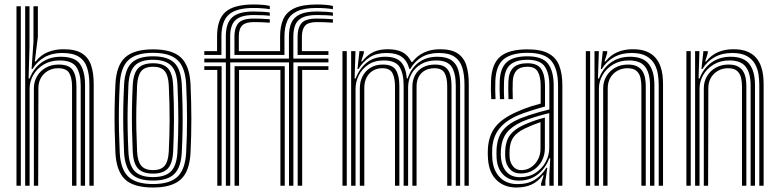

<svg xmlns="http://www.w3.org/2000/svg" viewBox="-20 -828 3475 856"><path d="M378.5 0V-450Q378.5 -495.5 367.9 -527.2Q357.2 -559 330.9 -575.4Q304.5 -591.8 257.5 -591.8Q212.2 -591.8 178.9 -573.1Q145.5 -554.5 125 -520.5H120.8L129.2 -642V-800H148.8V-663.8L135.2 -554H139.2Q161.2 -582.5 193 -595.5Q224.8 -608.5 263 -608.5Q315.5 -608.5 344.8 -590.4Q374 -572.2 385.9 -537.6Q397.8 -503 397.8 -453V0ZM53.5 0V-800H72.8V0ZM131 0V-434.5Q131 -464 145.1 -488Q159.2 -512 184.1 -526.1Q209 -540.2 241.2 -540.2Q288.2 -540.2 304.5 -515Q320.8 -489.8 320.8 -443.8V0H301.2V-442.8Q301.2 -481 288.5 -502.4Q275.8 -523.8 238.8 -523.8Q214.5 -523.8 194.6 -512.6Q174.8 -501.5 163.1 -481.9Q151.5 -462.2 151.2 -436L150.2 0ZM92.2 0V-800H111.5V-619.8L107.5 -478.2H112.2Q129.5 -524 165.8 -549.6Q202 -575.2 251.8 -575Q315 -574.5 337.1 -541.9Q359.2 -509.2 359.2 -449V0H339.8V-446.8Q339.8 -500.8 320.1 -529.6Q300.5 -558.5 245.8 -558.5Q205.2 -558.5 175.1 -540.5Q145 -522.5 128.5 -493.9Q112 -465.2 112 -433.2V0Z M662.2 8Q575 8 536.9 -28.8Q498.8 -65.5 494.5 -147.5Q492.2 -197.5 491.2 -246.8Q490.2 -296 491 -346.9Q491.8 -397.8 494.5 -452.5Q498.8 -537.8 538.9 -572.9Q579 -608 662.2 -608Q747 -608 786.1 -572.1Q825.2 -536.2 829.5 -452.2Q833 -374.8 833.1 -298.8Q833.2 -222.8 829.5 -147.5Q825 -62.2 784.9 -27.1Q744.8 8 662.2 8ZM662.2 -7.5Q737 -7.5 771.5 -40.2Q806 -73 810 -148.8Q813.8 -220.2 813.9 -294.4Q814 -368.5 810 -451.2Q806.2 -527 771.9 -559.8Q737.5 -592.5 662.2 -592.5Q587 -592.5 552.4 -560Q517.8 -527.5 513.8 -451.2Q511 -394 510.2 -343.5Q509.5 -293 510.5 -245.4Q511.5 -197.8 513.8 -148.5Q517.5 -73.5 551.9 -40.5Q586.2 -7.5 662.2 -7.5ZM662.2 -23Q595.2 -23 565.9 -53Q536.5 -83 533 -150Q530.8 -200.8 529.8 -248.8Q528.8 -296.8 529.6 -346.2Q530.5 -395.8 533.2 -450.2Q536.8 -519.2 567.2 -548.1Q597.8 -577 662.2 -577Q727 -577 757.1 -547.9Q787.2 -518.8 790.5 -450.5Q793 -397.5 793.9 -348.2Q794.8 -299 794 -250.4Q793.2 -201.8 790.5 -149.8Q787.2 -82 757.2 -52.5Q727.2 -23 662.2 -23ZM662.2 -38.5Q717.5 -38.5 742.8 -64.6Q768 -90.8 771.2 -151.5Q775 -223.8 775.1 -294.4Q775.2 -365 771.2 -449Q768.5 -511 742.4 -536.2Q716.2 -561.5 662.2 -561.5Q605.5 -561.5 580.5 -534.8Q555.5 -508 552.5 -448.8Q550.2 -398 549.2 -350.1Q548.2 -302.2 549.1 -253.2Q550 -204.2 552.5 -150.5Q555.5 -90.2 581.1 -64.4Q606.8 -38.5 662.2 -38.5ZM662.2 -54Q616.5 -54 595.5 -76.6Q574.5 -99.2 571.8 -151Q569.5 -203.5 568.5 -251.4Q567.5 -299.2 568.4 -347.5Q569.2 -395.8 571.8 -448.2Q574.5 -501.5 596 -523.8Q617.5 -546 662.2 -546Q707.8 -546 728.6 -523.4Q749.5 -500.8 752 -448.2Q756 -363 755.6 -292.5Q755.2 -222 752 -152Q749.2 -99.2 728.2 -76.6Q707.2 -54 662.2 -54ZM662.2 -69.5Q697.8 -69.5 714 -89Q730.2 -108.5 732.5 -152.8Q736 -224.8 736.2 -293Q736.5 -361.2 732.5 -447.2Q730.5 -491 714.4 -510.8Q698.2 -530.5 662.2 -530.5Q625.8 -530.5 609.6 -510.6Q593.5 -490.8 591.2 -447.5Q588.8 -394.2 587.9 -346.9Q587 -299.5 587.9 -252.2Q588.8 -205 591.2 -151.8Q593.5 -108.8 609.9 -89.1Q626.2 -69.5 662.2 -69.5Z M987 0V-549.8H890.8V-566.8H986.8V-665.8Q986.8 -725.2 1015.5 -751Q1044.2 -776.8 1111 -776.8Q1131 -776.8 1149.9 -775.6Q1168.8 -774.5 1182.8 -772.2V-757.5Q1171.8 -759.2 1152.5 -760.1Q1133.2 -761 1111 -761Q1054.8 -761 1030.5 -738.9Q1006.2 -716.8 1006.2 -665.8V-566.8H1268.2V-665.8Q1268.2 -701.5 1279 -726.2Q1289.8 -751 1316.9 -763.9Q1344 -776.8 1392.5 -776.8Q1412.5 -776.8 1431.2 -775.6Q1450 -774.5 1464.2 -772.2V-757.5Q1453.2 -759.2 1434 -760.1Q1414.8 -761 1392.5 -761Q1351 -761 1328.2 -749.8Q1305.5 -738.5 1296.6 -717.2Q1287.8 -696 1287.8 -665.8V-566.8H1444.2V-549.8H1288V0H1268.5V-549.8H1006.5V0ZM948.8 0V-516.2H890.8V-533H968V0ZM1025.8 0V-533H1249.5V0H1230.2V-516.2H1045.8V0ZM1307.2 0V-533H1444.2V-516.2H1327.2V0ZM890.8 -583.2V-600H947.8V-665.8Q947.8 -742.2 985.6 -775.1Q1023.5 -808 1111 -808Q1132.5 -808 1151.1 -806.4Q1169.8 -804.8 1182.8 -801.5V-787Q1167.2 -789.8 1148.4 -791.1Q1129.5 -792.5 1111 -792.5Q1033.8 -792.5 1000.5 -763.1Q967.2 -733.8 967.2 -665.8V-583.2ZM1025.2 -583.2V-665.8Q1025.2 -703.8 1042.6 -724.5Q1060 -745.2 1111 -745.2Q1126.8 -745.2 1145.1 -744.5Q1163.5 -743.8 1182.8 -742.2V-726.8Q1163 -728.5 1145 -729Q1127 -729.5 1111 -729.5Q1075.5 -729.5 1060.1 -714.8Q1044.8 -700 1044.8 -665.8V-600H1228.8V-665.8Q1228.8 -710.8 1242.8 -742.5Q1256.8 -774.2 1292.4 -791.1Q1328 -808 1392.5 -808Q1414.2 -808 1432.8 -806.4Q1451.2 -804.8 1464.2 -801.5V-787Q1449.2 -789.8 1430.5 -791.1Q1411.8 -792.5 1392.5 -792.5Q1334.5 -792.5 1303.2 -777.1Q1272 -761.8 1260.1 -733.4Q1248.2 -705 1248.2 -665.8V-583.2ZM1306.8 -583.2V-665.8Q1306.8 -702.8 1323.8 -724Q1340.8 -745.2 1392.5 -745.2Q1408.2 -745.2 1426.5 -744.5Q1444.8 -743.8 1464.2 -742.2V-726.8Q1443.8 -728.5 1425.5 -729Q1407.2 -729.5 1392.5 -729.5Q1353.5 -729.5 1339.8 -713Q1326 -696.5 1326 -665.8V-600H1444.2V-583.2Z M2050.8 0V-450Q2050.8 -494.8 2041 -526.5Q2031.2 -558.2 2006.4 -575Q1981.5 -591.8 1936 -591.8Q1891.8 -591.8 1860.4 -573.4Q1829 -555 1809 -520.5H1805.2Q1794.5 -558.8 1770.1 -575.2Q1745.8 -591.8 1703.2 -591.8Q1658.2 -591.8 1628.6 -573Q1599 -554.2 1578.2 -520.5H1573.8L1582.5 -600H1602V-591L1590.2 -554H1594.5Q1616.8 -582.5 1643.6 -595.5Q1670.5 -608.5 1708.8 -608.5Q1749 -608.5 1774.1 -595.4Q1799.2 -582.2 1814 -552.2H1819.2Q1841 -580.8 1872 -594.6Q1903 -608.5 1941.5 -608.5Q1992.2 -608.5 2020.1 -590Q2048 -571.5 2059 -536.9Q2070 -502.2 2070 -453V0ZM1506.8 0V-600H1526V0ZM1584.2 0V-434.5Q1584.2 -464 1596.5 -488Q1608.8 -512 1631.8 -526.1Q1654.8 -540.2 1687 -540.2Q1730 -540.2 1745.2 -515.4Q1760.5 -490.5 1760.5 -443.8V0H1741V-442.8Q1741 -481 1729.5 -502.4Q1718 -523.8 1684.5 -523.8Q1660 -523.8 1642 -512.6Q1624 -501.5 1614.1 -481.9Q1604.2 -462.2 1604.2 -436V0ZM1545.5 0V-600H1564.8L1561 -478.2H1565.5Q1582.8 -523.2 1615.4 -549.1Q1648 -575 1697.8 -575Q1746.2 -574.8 1767.9 -551.2Q1789.5 -527.8 1793.8 -478.2H1797.5Q1813.2 -525.2 1847.5 -550.2Q1881.8 -575.2 1930.2 -575Q1970.5 -574.8 1992.4 -559.8Q2014.2 -544.8 2022.9 -516.8Q2031.5 -488.8 2031.5 -449V0H2012V-446.8Q2012 -500.8 1993.9 -529.6Q1975.8 -558.5 1924.2 -558.5Q1885 -558.5 1857 -541.9Q1829 -525.2 1814.2 -498.1Q1799.5 -471 1799.5 -439.5V0H1779.5V-446.8Q1779.5 -500.8 1761.2 -529.6Q1743 -558.5 1691.5 -558.5Q1649 -558.5 1621 -539.2Q1593 -520 1579.1 -491.2Q1565.2 -462.5 1565.2 -433.2V0ZM1818.5 0V-441Q1818.5 -471.2 1830.9 -493.6Q1843.2 -516 1866 -528.1Q1888.8 -540.2 1919.8 -540.2Q1948.5 -540.2 1964.4 -529.1Q1980.2 -518 1986.6 -496.4Q1993 -474.8 1993 -443.8V0H1973.8V-442.8Q1973.8 -482 1961.9 -502.9Q1950 -523.8 1917.2 -523.8Q1893 -523.8 1875 -514Q1857 -504.2 1847.1 -486.2Q1837.2 -468.2 1837.2 -442.5V0Z M2468 0V-446.5Q2468 -519.8 2438.4 -556.1Q2408.8 -592.5 2331.8 -592.5Q2262.8 -592.5 2227.1 -565.2Q2191.5 -538 2188.5 -468.2Q2187.8 -447.2 2187.9 -427.1Q2188 -407 2189.2 -386H2170.2Q2168.8 -409 2168.5 -428Q2168.2 -447 2169.2 -469Q2172.2 -543.5 2210.5 -575.8Q2248.8 -608 2331.8 -608Q2391.2 -608 2425.1 -589.9Q2459 -571.8 2473.1 -535.9Q2487.2 -500 2487.2 -446.5V0ZM2298 -38Q2338.2 -38 2367.5 -57.1Q2396.8 -76.2 2412.8 -106Q2428.8 -135.8 2428.8 -167.5V-323.8Q2397 -316.2 2362.6 -305.6Q2328.2 -295 2305.2 -284.5Q2261 -264.2 2239 -236Q2217 -207.8 2213.2 -160.2Q2212.5 -149.5 2212.6 -140.2Q2212.8 -131 2213.8 -121.2Q2218 -83.2 2239.4 -60.6Q2260.8 -38 2298 -38ZM2302 -54.5Q2271.5 -54.5 2253.5 -73.8Q2235.5 -93 2232.8 -123.5Q2232 -132.2 2232 -141.1Q2232 -150 2232.5 -158.8Q2235.2 -202 2254.6 -226.9Q2274 -251.8 2312 -269.5Q2337 -281 2359.8 -289Q2382.5 -297 2409.2 -303.8V-166Q2409.2 -136.5 2395.9 -111.1Q2382.5 -85.8 2358.4 -70.1Q2334.2 -54.5 2302 -54.5ZM2304.2 -69.5Q2328.8 -69.5 2348 -82.5Q2367.2 -95.5 2378.5 -117.1Q2389.8 -138.8 2389.8 -164.5V-283.5Q2372 -277.5 2355 -270.6Q2338 -263.8 2319.2 -254.8Q2284.2 -237.8 2268.9 -215.9Q2253.5 -194 2251.8 -158Q2251.2 -148.8 2251.5 -140.6Q2251.8 -132.5 2252.2 -125Q2254.2 -102 2267.8 -85.8Q2281.2 -69.5 2304.2 -69.5ZM2282.5 8Q2228.5 8 2194.6 -24.4Q2160.8 -56.8 2155.8 -117.2Q2154.8 -129.8 2154.6 -141.5Q2154.5 -153.2 2155.2 -166Q2159 -224.8 2189.1 -262.9Q2219.2 -301 2284.8 -329.5Q2300.2 -336.5 2315.8 -342.5Q2331.2 -348.5 2349.5 -354.4Q2367.8 -360.2 2390.5 -366.2V-446.5Q2390.5 -485.5 2377.9 -508Q2365.2 -530.5 2331.8 -530.5Q2298.5 -530.5 2282.9 -513.6Q2267.2 -496.8 2266 -463.8Q2265.5 -452.5 2265.4 -430.6Q2265.2 -408.8 2266.2 -386H2247Q2246 -408.5 2246.1 -429.8Q2246.2 -451 2246.5 -465.2Q2248.5 -507.5 2269.1 -526.8Q2289.8 -546 2331.8 -546Q2377 -546 2393.4 -519.4Q2409.8 -492.8 2409.8 -446.5V-353.2Q2378 -344.5 2346.8 -334.5Q2315.5 -324.5 2291.8 -314.8Q2235.5 -291.2 2206.2 -254.5Q2177 -217.8 2174.5 -164.5Q2174.2 -153.5 2174.1 -141.9Q2174 -130.2 2175 -118.8Q2179.2 -67.2 2208.6 -37.2Q2238 -7.2 2287.5 -7.2Q2333 -7.2 2364.1 -26.6Q2395.2 -46 2415.8 -80H2420.2L2411.5 -21.5V0H2392.2L2392 -8.8L2403.8 -46.5H2400Q2378 -18 2349.4 -5Q2320.8 8 2282.5 8ZM2429.2 0V-51.5L2433.2 -122.2H2428.8Q2411.5 -76.5 2376.6 -49.5Q2341.8 -22.5 2292.2 -22.8Q2251 -22.8 2224.5 -48.5Q2198 -74.2 2194.2 -120Q2193.5 -130.8 2193.4 -141.4Q2193.2 -152 2193.8 -163Q2197 -215.5 2221.9 -246.6Q2246.8 -277.8 2298.5 -299.8Q2314.2 -306.2 2336.4 -313.6Q2358.5 -321 2382.8 -327.9Q2407 -334.8 2429.2 -340V-446.5Q2429.2 -501.2 2408.8 -531.4Q2388.2 -561.5 2331.8 -561.5Q2280.2 -561.5 2254.8 -539.4Q2229.2 -517.2 2227.2 -465.8Q2226.8 -450.8 2226.6 -429.4Q2226.5 -408 2228 -386H2208.8Q2207.5 -407.2 2207.4 -428.8Q2207.2 -450.2 2207.8 -466Q2210.2 -524.8 2239.4 -550.9Q2268.5 -577 2331.8 -577Q2397.8 -577 2423.1 -544.1Q2448.5 -511.2 2448.5 -446.5V0Z M2916.8 0V-450Q2916.8 -471.2 2913.2 -495.8Q2909.8 -520.2 2897.9 -542.1Q2886 -564 2861.6 -577.9Q2837.2 -591.8 2795.8 -591.8Q2750.8 -591.8 2717.2 -573Q2683.8 -554.2 2663.2 -520.5H2658.8L2667.5 -600H2687V-591L2675.2 -554H2679.5Q2702.2 -582.5 2732.6 -595.5Q2763 -608.5 2801.2 -608.5Q2838.5 -608.5 2863 -598.2Q2887.5 -588 2902.1 -570.9Q2916.8 -553.8 2924.1 -533.2Q2931.5 -512.8 2933.8 -491.9Q2936 -471 2936 -453V0ZM2591.8 0V-600H2611V0ZM2669.2 0V-434.5Q2669.2 -464 2683.4 -488Q2697.5 -512 2722.4 -526.1Q2747.2 -540.2 2779.5 -540.2Q2806.2 -540.2 2822.2 -531.2Q2838.2 -522.2 2846.1 -507.8Q2854 -493.2 2856.5 -476.4Q2859 -459.5 2859 -443.8V0H2839.5V-442.8Q2839.5 -462.2 2835.5 -480.8Q2831.5 -499.2 2818.1 -511.5Q2804.8 -523.8 2777 -523.8Q2752.8 -523.8 2732.9 -512.6Q2713 -501.5 2701.4 -481.9Q2689.8 -462.2 2689.5 -436L2688.5 0ZM2630.5 0V-600H2649.8L2646 -478.2H2650.5Q2667.8 -524 2704 -549.6Q2740.2 -575.2 2790 -575Q2848 -574.5 2872.8 -542.1Q2897.5 -509.8 2897.5 -449V0H2878V-446.8Q2878 -501.8 2856.4 -530.1Q2834.8 -558.5 2784 -558.5Q2743.5 -558.5 2713.4 -540.5Q2683.2 -522.5 2666.8 -493.9Q2650.2 -465.2 2650.2 -433.2V0Z M3365.2 0V-450Q3365.2 -471.2 3361.8 -495.8Q3358.2 -520.2 3346.4 -542.1Q3334.5 -564 3310.1 -577.9Q3285.8 -591.8 3244.2 -591.8Q3199.2 -591.8 3165.8 -573Q3132.2 -554.2 3111.8 -520.5H3107.2L3116 -600H3135.5V-591L3123.8 -554H3128Q3150.8 -582.5 3181.1 -595.5Q3211.5 -608.5 3249.8 -608.5Q3287 -608.5 3311.5 -598.2Q3336 -588 3350.6 -570.9Q3365.2 -553.8 3372.6 -533.2Q3380 -512.8 3382.2 -491.9Q3384.5 -471 3384.5 -453V0ZM3040.2 0V-600H3059.5V0ZM3117.8 0V-434.5Q3117.8 -464 3131.9 -488Q3146 -512 3170.9 -526.1Q3195.8 -540.2 3228 -540.2Q3254.8 -540.2 3270.8 -531.2Q3286.8 -522.2 3294.6 -507.8Q3302.5 -493.2 3305 -476.4Q3307.5 -459.5 3307.5 -443.8V0H3288V-442.8Q3288 -462.2 3284 -480.8Q3280 -499.2 3266.6 -511.5Q3253.2 -523.8 3225.5 -523.8Q3201.2 -523.8 3181.4 -512.6Q3161.5 -501.5 3149.9 -481.9Q3138.2 -462.2 3138 -436L3137 0ZM3079 0V-600H3098.2L3094.5 -478.2H3099Q3116.2 -524 3152.5 -549.6Q3188.8 -575.2 3238.5 -575Q3296.5 -574.5 3321.2 -542.1Q3346 -509.8 3346 -449V0H3326.5V-446.8Q3326.5 -501.8 3304.9 -530.1Q3283.2 -558.5 3232.5 -558.5Q3192 -558.5 3161.9 -540.5Q3131.8 -522.5 3115.2 -493.9Q3098.8 -465.2 3098.8 -433.2V0Z"/></svg>

Font: Big Shoulders Inline Text Thin SemiBold
Style: Regular
Weight: 600
Version: Version 2.002